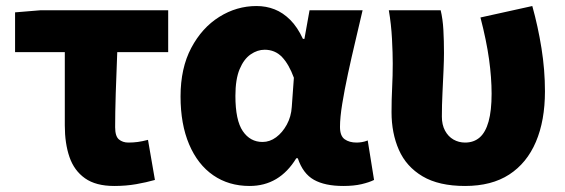

<svg xmlns="http://www.w3.org/2000/svg" viewBox="-20 -603 1875 637"><path d="M359 14Q298 14 262 -11.5Q226 -37 210.5 -82Q195 -127 195 -187V-430H30V-562L115 -569H538V-430H369Q366 -360 364 -293.5Q362 -227 362 -181Q362 -151 374.5 -140.5Q387 -130 406 -130Q422 -130 437 -132Q452 -134 471 -139L494 -6Q466 2 432 8Q398 14 359 14Z M808 14Q739 14 687.5 -21.5Q636 -57 607.5 -124Q579 -191 579 -283Q579 -377 614.5 -444Q650 -511 707.5 -547Q765 -583 831 -583Q863 -583 891 -572Q919 -561 943 -537Q967 -513 985 -474H990L1007 -569H1183Q1172 -521 1159 -466.5Q1146 -412 1134.5 -358.5Q1123 -305 1115.5 -259Q1108 -213 1108 -182Q1108 -152 1123.5 -141Q1139 -130 1163 -130Q1171 -130 1180.5 -131.5Q1190 -133 1200 -137L1221 -6Q1205 2 1179.5 8Q1154 14 1119 14Q1058 14 1021.5 -6.5Q985 -27 968 -78H963Q907 14 808 14ZM851 -132Q875 -132 896 -147.5Q917 -163 931.5 -189.5Q946 -216 948 -248L955 -345Q947 -367 937 -384.5Q927 -402 915.5 -414Q904 -426 889.5 -432Q875 -438 858 -438Q834 -438 811.5 -422.5Q789 -407 775 -373.5Q761 -340 761 -285Q761 -204 785.5 -168Q810 -132 851 -132Z M1523 14Q1436 14 1382 -18Q1328 -50 1303.5 -105.5Q1279 -161 1279 -231Q1279 -272 1281 -312Q1283 -352 1283 -392Q1283 -426 1280.5 -474Q1278 -522 1270 -569H1442Q1449 -540 1451 -504Q1453 -468 1453 -427Q1453 -405 1451.5 -370Q1450 -335 1448 -294.5Q1446 -254 1446 -216Q1446 -189 1456.5 -169.5Q1467 -150 1484.5 -140Q1502 -130 1523 -130Q1552 -130 1571.5 -147Q1591 -164 1601 -200Q1611 -236 1611 -292Q1611 -345 1602.5 -406.5Q1594 -468 1574 -545L1746 -583Q1765 -515 1776.5 -443Q1788 -371 1788 -300Q1788 -203 1758 -132.5Q1728 -62 1669.5 -24Q1611 14 1523 14Z"/></svg>

Font: Noto Sans SC Black
Style: Regular
Weight: 900
Designer: Ryoko NISHIZUKA  (kana, bopomofo & ideographs); Paul D. Hunt (Latin, Greek & Cyrillic); Sandoll Communications , Soo-you
Foundry: Adobe
Version: Version 2.004-H2;hotconv 1.0.118;makeotfexe 2.5.65603